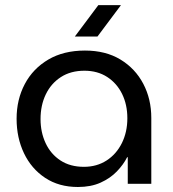

<svg xmlns="http://www.w3.org/2000/svg" viewBox="-20 -720 678 752"><path d="M285.2 12.4Q210.8 12.4 156.8 -23.4Q102.8 -59.2 73.9 -119.9Q45 -180.6 45 -254.8Q45 -330.2 77.1 -390.8Q109.2 -451.4 169.2 -486.7Q229.2 -522 312.6 -522Q393.8 -522 451.8 -486.8Q509.8 -451.6 541.2 -391.8Q572.6 -332 572.6 -258V0H480.4V-104.2H478Q463.4 -75.2 437.5 -48.4Q411.6 -21.6 373.8 -4.6Q336 12.4 285.2 12.4ZM308.6 -66.6Q359 -66.6 397.4 -91.4Q435.8 -116.2 457.3 -159.5Q478.8 -202.8 478.8 -256.8Q478.8 -310 458.3 -351.9Q437.8 -393.8 400 -418.4Q362.2 -443 310.6 -443Q256.8 -443 218.3 -418Q179.8 -393 159.3 -350.3Q138.8 -307.6 138.8 -253.6Q138.8 -202 158.7 -159.3Q178.6 -116.6 216.7 -91.6Q254.8 -66.6 308.6 -66.6ZM273.2 -577 365.2 -700H453.8L361.8 -577Z"/></svg>

Font: MuseoModerno Thin
Style: Regular
Weight: 100
Designer: Pablo Cosgaya, Héctor Gatti, Marcela Romero, and the Authors of The MuseoModerno Project.
Foundry: Omnibus-Type Team
Version: Version 1.003